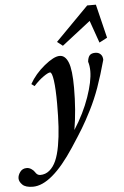

<svg xmlns="http://www.w3.org/2000/svg" viewBox="-137 -752 664 1032"><g transform="rotate(-5 195.0 -236.5)"><path d="M224.6 -504.4 194.8 -527.8 373.5 -709H420.4L464.8 -526.9L421.9 -504.4L379.4 -625ZM-1.5 236.3Q-41 236.3 -58.1 219.5Q-75.2 202.6 -75.2 185.1Q-75.2 168 -62.5 150.6Q-49.8 133.3 -26.9 133.3Q-14.2 133.3 -2.4 140.9Q9.3 148.4 15.6 158.2Q26.4 176.8 43 176.8Q71.3 176.8 93 158.7Q114.7 140.6 128.7 109.1Q142.6 77.6 151.1 30Q159.7 -17.6 163.1 -72.3Q166.5 -127 166.5 -196.3Q166.5 -275.9 160.2 -321.8Q153.8 -367.7 143.1 -367.7Q132.8 -367.7 106.7 -349.4Q80.6 -331.1 54.2 -301.8L37.6 -314Q66.9 -366.7 118.9 -409.2Q170.9 -451.7 202.1 -451.7Q232.4 -451.7 248.5 -411.6Q264.6 -371.6 264.6 -274.4Q264.6 -153.8 246.6 -47.9Q300.8 -132.3 330.1 -216.6Q359.4 -300.8 359.4 -356Q359.4 -385.3 352.1 -407.2Q354.5 -430.7 364 -441.2Q373.5 -451.7 394.5 -451.7Q412.1 -451.7 423.1 -440.7Q434.1 -429.7 434.1 -410.2Q411.1 -326.7 388.7 -263.9Q366.2 -201.2 337.9 -145.5Q309.6 -89.8 287.6 -53.5Q265.6 -17.1 224.6 45.4Q99.1 236.3 -1.5 236.3Z"/></g></svg>

Font: Elstob 10pt
Style: Bold Italic
Weight: 700
Italic angle: -20°
Designer: Peter S. Baker
Version: Version 1.015